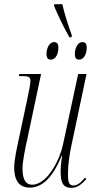

<svg xmlns="http://www.w3.org/2000/svg" viewBox="-20 -891 459 921"><path d="M313 -712H322L325 -720C306 -772 287 -833 279 -871H241L239 -863C261 -812 281 -769 313 -712ZM224 -605C249 -605 260 -636 260 -662C260 -683 252 -689 239 -689C214 -689 203 -654 203 -633C203 -610 212 -605 224 -605ZM360 -605C384 -605 396 -636 396 -661C396 -683 388 -689 375 -689C350 -689 339 -654 339 -633C339 -610 348 -605 360 -605ZM323 10C354 10 375 -11 394 -32L388 -39C370 -18 353 -1 331 -1C308 -1 306 -25 306 -58C306 -97 313 -150 323 -195L395 -536H355L282 -197C270 -136 211 -5 134 -5C104 -5 88 -29 88 -82C88 -117 101 -180 111 -224L177 -536H73L70 -526H84C118 -526 126 -522 126 -502C126 -488 118 -449 111 -416L71 -228C62 -185 48 -125 48 -87C48 -30 69 9 123 9C184 9 234 -42 276 -144H278C272 -106 271 -86 271 -70C271 -21 278 10 323 10Z"/></svg>

Font: Noto Serif Display ExtraCondensed ExtraLight
Style: Italic
Weight: 200
Width: 2
Italic angle: -12°
Designer: Monotype Design Team
Foundry: Monotype Imaging Inc.
Version: Version 2.009